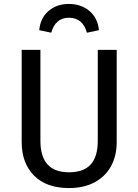

<svg xmlns="http://www.w3.org/2000/svg" viewBox="-20 -942 702 974"><path d="M572 -221Q572 -152 543.5 -99.5Q515 -47 460.5 -17.5Q406 12 330 12Q215 12 152.5 -51.5Q90 -115 90 -221V-689H185V-228Q185 -148 221 -108Q257 -68 330 -68Q404 -68 440 -107.5Q476 -147 476 -228V-689H572ZM482 -789 421 -776Q400 -852 329 -852Q261 -852 240 -776L179 -789Q185 -851 226.5 -886.5Q268 -922 329 -922Q391 -922 433.5 -886.5Q476 -851 482 -789Z"/></svg>

Font: Fira GO
Style: Regular
Weight: 400
Designer: Carrois Corporate
Foundry: Carrois Corporate GbR
Version: Version 0.300